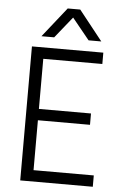

<svg xmlns="http://www.w3.org/2000/svg" viewBox="-59 -920 608 962"><g transform="rotate(5 245.0 -439.5)"><path d="M445 0H80V-674H439V-617H142V-365H404V-308H142V-57H445ZM187 -729H123L242 -879H305L424 -729H360L273 -836Z"/></g></svg>

Font: Hind Siliguri Light
Style: Regular
Weight: 300
Designer: Jyotish Sonowal
Foundry: Indian Type Foundry
Version: Version 1.001;PS 1.0;hotconv 1.0.86;makeotf.lib2.5.63406; tt